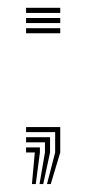

<svg xmlns="http://www.w3.org/2000/svg" viewBox="-20 -386 218 486"><path d="M98.9 80 119.6 0V-51.5H46V-64.4H132.5V0L108.4 80ZM60.8 80 68.1 0H46V-12.9H81V0L70.5 80ZM80 80 93.8 0V-25.8H46V-38.7H106.7V0L89.4 80ZM46 -301.8V-314.7H132.5V-301.8ZM46 -353.3V-366.2H132.5V-353.3ZM46 -327.6V-340.4H132.5V-327.6Z"/></svg>

Font: Big Shoulders Inline Thin
Style: Regular
Weight: 100
Designer: Patric King
Foundry: XO Type Co
Version: Version 2.002